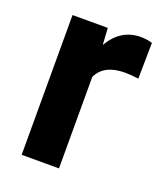

<svg xmlns="http://www.w3.org/2000/svg" viewBox="-107 -610 578 682"><g transform="rotate(20 182.5 -269.0)"><path d="M351.1 -396Q322.3 -399.9 300.3 -399.9Q220.2 -399.9 195.3 -345.7V0H54.2V-528.3H187.5L191.4 -465.3Q233.9 -538.1 309.1 -538.1Q332.5 -538.1 353 -531.7Z"/></g></svg>

Font: Shabnam FD
Style: Bold-FD
Weight: 700
Foundry: DejaVu fonts team - Redesigned by Saber Rastikerdar - Based on Vazir font
Version: Version 5.0.1